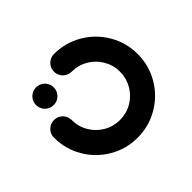

<svg xmlns="http://www.w3.org/2000/svg" viewBox="-126 -685 853 853"><g transform="rotate(-45 300.0 -259.0)"><path d="M83.3 -418.1Q83.3 -433.3 90.7 -446.1Q98.1 -458.9 110.9 -466.3Q123.7 -473.7 138.9 -473.7Q154.1 -473.7 166.9 -466.3Q179.6 -458.9 187 -446.1Q194.4 -433.3 194.4 -418.1Q194.4 -403 187 -390.2Q179.6 -377.4 166.9 -370Q154.1 -362.6 138.9 -362.6Q123.7 -362.6 110.9 -370Q98.1 -377.4 90.7 -390.2Q83.3 -403 83.3 -418.1ZM244.4 -466.7Q244.4 -481.9 251.9 -494.6Q259.3 -507.4 272 -514.8Q284.8 -522.2 300 -522.2Q371.4 -522.2 431.9 -486.9Q492.3 -451.6 527.7 -391.1Q563 -330.6 563 -259.3Q563 -187.9 527.7 -127.4Q492.3 -66.9 431.9 -31.6Q371.4 3.7 300 3.7Q228.6 3.7 168.1 -31.6Q107.7 -66.9 72.3 -127.4Q37 -187.9 37 -259.3Q37 -274.4 44.4 -287.2Q51.9 -300 64.6 -307.4Q77.4 -314.8 92.6 -314.8Q107.8 -314.8 120.6 -307.4Q133.3 -300 140.7 -287.2Q148.1 -274.4 148.1 -259.3Q148.1 -217.9 168.6 -183.1Q189 -148.3 223.9 -127.8Q258.7 -107.4 300.1 -107.4Q341.5 -107.4 376.3 -127.8Q411.1 -148.3 431.5 -183.1Q451.9 -218 451.9 -259.3Q451.9 -300.7 431.4 -335.5Q411 -370.3 376.2 -390.7Q341.4 -411.1 300 -411.1Q284.8 -411.1 272 -418.5Q259.3 -425.9 251.9 -438.7Q244.4 -451.5 244.4 -466.7Z"/></g></svg>

Font: 26F Galaxy Sans
Style: Regular
Weight: 400
Designer: C₂₉H₂₅N₃O₅
Version: Version 1.100;FEAKit 1.0